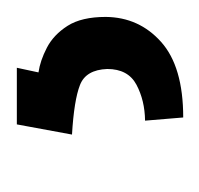

<svg xmlns="http://www.w3.org/2000/svg" viewBox="-25 -19 245 236"><g transform="rotate(-90 98.0 99.5)"><path d="M63.6 -2.8H133.2L127.5 23.8Q142 25.9 157.8 34.1Q173.7 42.3 184.7 59.5Q195.7 76.7 195.7 106.5Q195.3 147.4 165 174.5Q134.6 201.7 72.1 201.7L68.2 154.8Q93 154.5 112.4 144.2Q131.7 133.9 131.7 108.3Q130.7 82 112 74.8Q93.4 67.5 51.1 65Z"/></g></svg>

Font: Inter UI Extra Light
Style: Regular
Weight: 200
Designer: Rasmus Andersson
Foundry: rsms
Version: 3.2;8d6f07862